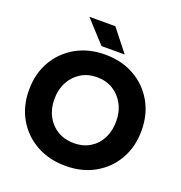

<svg xmlns="http://www.w3.org/2000/svg" viewBox="-157 -1029 1106 1174"><g transform="rotate(20 396.0 -441.5)"><path d="M398 12Q290 12 207 -34.5Q124 -81 77 -162.5Q30 -244 30 -349Q30 -455 77 -536.5Q124 -618 206.5 -664.5Q289 -711 396 -711Q503 -711 585.5 -664.5Q668 -618 715 -536.5Q762 -455 762 -349Q762 -244 715.5 -162.5Q669 -81 587 -34.5Q505 12 398 12ZM398 -136Q457 -136 502 -163Q547 -190 572 -238.5Q597 -287 597 -349Q597 -412 571 -460.5Q545 -509 500 -536.5Q455 -564 396 -564Q337 -564 292 -536.5Q247 -509 221 -460.5Q195 -412 195 -349Q195 -287 221 -238.5Q247 -190 293 -163Q339 -136 398 -136ZM355 -752 224 -895H393L506 -752Z"/></g></svg>

Font: Figtree ExtraBold
Style: Regular
Weight: 800
Designer: Erik Kennedy
Foundry: Erik Kennedy
Version: Version 2.002